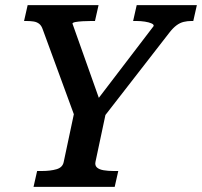

<svg xmlns="http://www.w3.org/2000/svg" viewBox="-20 -730 789 750"><path d="M111 0 125 -62H143Q177 -62 201 -69Q225 -76 229 -98L274 -310L275 -266L147 -615Q142 -630 133 -637Q124 -644 111.5 -646Q99 -648 83 -648H74L88 -710H365L351 -648H336Q319 -648 302.5 -647Q286 -646 275 -644Q264 -642 263 -638L377 -317L341 -315L580 -628Q582 -634 572 -638.5Q562 -643 546 -645.5Q530 -648 513 -648H500L514 -710H749L735 -648H727Q712 -648 697.5 -644.5Q683 -641 669.5 -631Q656 -621 642 -603L378 -263L398 -310L353 -98Q350 -84 358.5 -76Q367 -68 384.5 -65Q402 -62 424 -62H442L428 0Z"/></svg>

Font: Roboto Serif Medium
Style: Italic
Weight: 500
Italic angle: -10°
Designer: Greg Gazdowicz
Foundry: Commercial Type
Version: Version 1.008